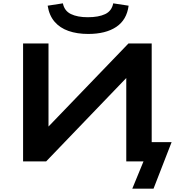

<svg xmlns="http://www.w3.org/2000/svg" viewBox="-20 -965 1068 1148"><path d="M771 163 838 0H735V-520L747 -511L256 0H118V-705H270V-186L258 -196L748 -705H887V-115H1006L898 163ZM507 -762Q441 -762 389.5 -780Q338 -798 306 -835.5Q274 -873 265 -931L356 -945Q365 -900 404 -881Q443 -862 505 -862Q569 -862 608.5 -880.5Q648 -899 657 -945L749 -931Q738 -846 675 -804Q612 -762 507 -762Z"/></svg>

Font: Nunito Sans 7pt Expanded
Style: Bold
Weight: 700
Width: 7
Designer: Vernon Adams
Foundry: Vernon Adams
Version: Version 3.101;gftools[0.9.27]